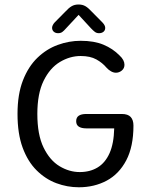

<svg xmlns="http://www.w3.org/2000/svg" viewBox="-20 -802 659 833"><path d="M322 10.5Q272 10.5 224.5 -7.2Q177 -25 138.8 -63Q100.5 -101 78.2 -161.5Q56 -222 56 -307.5Q56 -393 79.5 -453.2Q103 -513.5 142.5 -551.5Q182 -589.5 230.8 -607.2Q279.5 -625 330 -625Q388.5 -625 429 -608Q469.5 -591 498 -562Q509.5 -551.5 514.8 -541.2Q520 -531 520 -521Q520 -505.5 508.5 -496Q497 -486.5 483 -486.5Q472.5 -486.5 461.8 -492.5Q451 -498.5 442 -508.5Q424.5 -529.5 398 -544.2Q371.5 -559 330 -559Q283 -559 239.8 -533Q196.5 -507 169.2 -451.5Q142 -396 142 -307.5Q142 -217.5 169 -162Q196 -106.5 238.2 -81Q280.5 -55.5 326 -55.5Q370.5 -55.5 403.5 -75.5Q436.5 -95.5 455.2 -137.2Q474 -179 475.5 -245H355Q333.5 -245 322 -252.5Q310.5 -260 310.5 -276Q310.5 -292.5 321.8 -300Q333 -307.5 354.5 -307.5H508.5Q535 -307.5 547 -294.5Q559 -281.5 559 -257Q559 -166 527.8 -106.5Q496.5 -47 442.8 -18.2Q389 10.5 322 10.5ZM424.5 -704.5Q436.5 -692 436.5 -681Q436.5 -670.5 429 -664.2Q421.5 -658 409.5 -658Q399 -658 391.5 -663.8Q384 -669.5 375 -679L321 -737.5L266.5 -679Q257.5 -668.5 250.2 -663.2Q243 -658 232 -658Q220.5 -658 213.2 -664.5Q206 -671 206 -681.5Q206 -686.5 208.8 -692.5Q211.5 -698.5 217 -704.5L264 -752Q278 -767.5 290.8 -775Q303.5 -782.5 320.5 -782.5Q338 -782.5 350.5 -775.2Q363 -768 377.5 -752Z"/></svg>

Font: Sono Monospace
Style: Regular
Weight: 400
Designer: Tyler Finck
Foundry: Tyler Finck
Version: Version 2.112